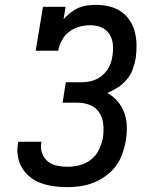

<svg xmlns="http://www.w3.org/2000/svg" viewBox="-20 -763 640 791"><path d="M258 8Q230 8 203.5 4.5Q177 1 152 -7.5Q127 -16 106.5 -31.5Q86 -47 72.5 -68.5Q59 -90 54 -117Q49 -144 54 -171Q54 -173 54.5 -175Q55 -177 55 -179H151Q151 -178 150.5 -177Q150 -176 150 -174Q146 -153 153.5 -132Q161 -111 177 -98Q193 -85 214.5 -80.5Q236 -76 258 -76Q283 -76 308.5 -82.5Q334 -89 355 -105.5Q376 -122 387.5 -146Q399 -170 404 -195Q408 -222 405.5 -249.5Q403 -277 389.5 -298.5Q376 -320 351.5 -330Q327 -340 300 -340H238L251 -424H314Q329 -424 344 -426.5Q359 -429 373.5 -435Q388 -441 400.5 -451.5Q413 -462 422 -475Q431 -488 436 -502.5Q441 -517 443 -532Q447 -556 445 -579.5Q443 -603 431 -622Q419 -641 398 -650Q377 -659 353 -659Q330 -659 307.5 -653Q285 -647 266 -633Q247 -619 235.5 -598Q224 -577 220 -554H127L157 -735H250L242 -684Q255 -699 270.5 -711Q286 -723 303.5 -730.5Q321 -738 339.5 -740.5Q358 -743 376 -743Q404 -743 430.5 -736.5Q457 -730 478.5 -715.5Q500 -701 514.5 -679Q529 -657 535.5 -631.5Q542 -606 542.5 -578Q543 -550 539 -522Q535 -499 526.5 -476.5Q518 -454 502 -435Q486 -416 465 -402.5Q444 -389 422 -380Q446 -367 464.5 -345.5Q483 -324 492.5 -297Q502 -270 502.5 -240.5Q503 -211 498 -181Q493 -154 483.5 -127.5Q474 -101 456.5 -78Q439 -55 415.5 -38Q392 -21 365.5 -10.5Q339 0 312 4Q285 8 258 8Z"/></svg>

Font: Iosevka Curly Slab MdExObl
Style: Regular
Weight: 500
Width: 7
Italic angle: -9°
Monospace: yes
Designer: Belleve Invis
Foundry: Belleve Invis
Version: Version 11.1.0; ttfautohint (v1.8.3)